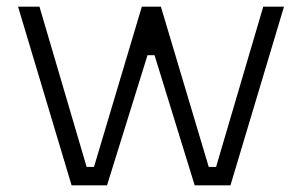

<svg xmlns="http://www.w3.org/2000/svg" viewBox="-20 -554 903 574"><path d="M194 0 34 -534H98L239 -55H261L404 -534H461L604 -55H626L767 -534H829L669 0H562L442 -389H421L300 0Z"/></svg>

Font: Mozilla Headline ExtraLight
Style: Regular
Weight: 200
Designer: Studio DRAMA
Foundry: Studio DRAMA
Version: Version 1.000